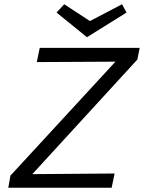

<svg xmlns="http://www.w3.org/2000/svg" viewBox="-20 -883 677 903"><path d="M575 -824 389 -708 246 -824 282 -863 403 -784 554 -863ZM637 -658 626 -603 132 -64 519 -67 505 0H19L29 -57L523 -593L153 -591L167 -658Z"/></svg>

Font: EauTest Medium
Style: Italic
Weight: 500
Italic angle: -12°
Designer: Christian Thalmann (Catharsis Fonts)
Version: Version 0.001;PS 000.001;hotconv 1.0.88;makeotf.lib2.5.64775